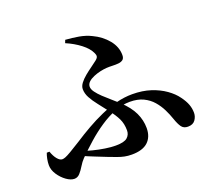

<svg xmlns="http://www.w3.org/2000/svg" viewBox="-131 -938 1263 1139"><g transform="rotate(-20 500.0 -368.0)"><path d="M377.5 -746.5 384.7 -765.2Q427.3 -762.5 468.8 -755.1Q510.2 -747.7 544.6 -730.6Q600.1 -704.7 636.4 -660.6Q672.6 -616.4 672.6 -564.6Q672.6 -544.2 661.5 -535.6Q650.4 -527.1 632.7 -525.5Q615 -523.9 595.1 -524.8Q575.2 -525.7 558.2 -524.6Q540.3 -523.5 517.9 -518.6Q495.4 -513.6 474.2 -504.7Q452.9 -495.9 439.4 -483.1Q425.9 -470.2 425.9 -453.5Q425.9 -437.8 439.7 -418.9Q453.4 -400.1 474.9 -379.7Q496.3 -359.3 520.5 -338.7Q544.6 -318.1 565.2 -299.2Q616.3 -251.3 638.2 -204.6Q660 -157.8 660 -108.7Q660 -52.6 626.2 -21.3Q592.5 9.9 524 9.9Q499.7 9.9 478.9 5.7Q458.1 1.5 436.3 -6.6Q414.4 -14.8 386.1 -25.4Q353.1 -38.9 313.8 -54.1Q274.4 -69.4 232.6 -88.6L246.9 -113.2Q276.1 -103.1 312.6 -93.6Q349.2 -84.2 386.3 -78.6Q423.3 -72.9 452.7 -72.9Q506.2 -72.9 525.9 -90.4Q545.7 -107.8 545.7 -135.2Q545.7 -177.1 530.2 -209.1Q514.8 -241.1 486.6 -276.6Q459.3 -312.6 435.5 -342.4Q411.8 -372.2 397.1 -399.4Q382.4 -426.6 382.4 -454.1Q382.4 -472.7 396.5 -491.4Q410.6 -510 432 -527.6Q453.4 -545.2 474.9 -560.5Q496.4 -575.9 511.4 -587.8Q525.4 -599 527 -608.4Q528.6 -617.9 522.8 -629.7Q507.7 -663.9 467.8 -694.5Q427.8 -725.2 377.5 -746.5ZM69.9 -173.6Q80.7 -142.4 96.2 -123.8Q111.7 -105.1 127 -105.1Q135.7 -105.1 147.9 -110Q160.2 -114.8 184.4 -129Q208.5 -143.2 250.7 -169.6Q297 -199.9 345.8 -227.7Q394.6 -255.6 444.7 -277.8Q494.8 -300 545.9 -313.1Q597 -326.2 647.1 -326.2Q711.5 -326.2 763.1 -309.3Q814.6 -292.4 853 -265Q891.4 -237.7 913.6 -206.5Q936 -176.3 945.4 -150.5Q954.9 -124.8 954.9 -97.3Q954.9 -73.4 940.3 -52.6Q925.6 -31.8 893.5 -31.8Q866.7 -31.8 853.3 -50.5Q839.9 -69.2 827.6 -105.4Q817.2 -136.1 801.6 -167.7Q786 -199.4 762 -227.2Q738.1 -254.9 702.8 -271.8Q667.6 -288.7 618.1 -288.7Q570.7 -288.7 521.9 -269.4Q473.1 -250.2 425.8 -218.5Q378.5 -186.9 333.8 -147.4Q289 -107.8 248.7 -67.2Q232.6 -50.5 218.9 -27.7Q205.2 -4.9 190.2 11.9Q175.2 28.6 154.9 28.6Q132 28.6 104.9 9.2Q77.9 -10.2 58.4 -39.8Q39 -69.5 39 -99.5Q39 -117.8 42.9 -138Q46.9 -158.2 53 -173.3Z"/></g></svg>

Font: Noto Serif SC
Style: Regular
Weight: 200
Designer: Ryoko NISHIZUKA 西塚涼子 (kana & ideographs); Frank Grießhammer (Latin, Greek & Cyrillic); Wenlong ZHANG 张文龙 (bopomofo); San
Foundry: Adobe
Version: Version 2.001;hotconv 1.1.0;makeotfexe 2.6.0